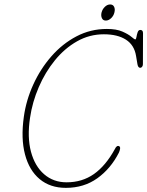

<svg xmlns="http://www.w3.org/2000/svg" viewBox="-20 -848 677 882"><path d="M528 -176Q533 -173 531.5 -164Q530 -155 526 -146.5Q488.5 -73 427 -29Q365.5 15 282.5 15Q210.5 15 162.2 -25.2Q114 -65.5 94.8 -138.8Q75.5 -212 89.5 -311.5Q100 -387.5 132.8 -459.5Q165.5 -531.5 216 -589.2Q266.5 -647 331.2 -681Q396 -715 471 -715Q515 -715 542.2 -703Q569.5 -691 583.5 -679Q597.5 -667 601.5 -667Q605 -667 606.8 -677.8Q608.5 -688.5 612.2 -699.5Q616 -710.5 624.5 -710.5Q637 -710.5 637 -695.5L636.5 -553Q636.5 -546.5 633 -541.5Q629.5 -536.5 624 -536.5Q614.5 -536.5 611.5 -552.5L605 -591Q597 -641 558.5 -665.8Q520 -690.5 457 -690.5Q391 -690.5 334 -658.2Q277 -626 232.2 -571Q187.5 -516 158 -447.5Q128.5 -379 118 -307Q104.5 -218 122.2 -151.2Q140 -84.5 182.8 -47.5Q225.5 -10.5 286 -10.5Q357.5 -10.5 411.5 -48.5Q465.5 -86.5 507.5 -163Q516.5 -182.5 528 -176ZM466 -753.5Q453 -753.5 448 -764.8Q443 -776 446.5 -790.5Q450.5 -806 461.8 -816.8Q473 -827.5 486 -827.5Q499 -827.5 504.2 -816.8Q509.5 -806 505.5 -790.5Q502 -775.5 490.5 -764.5Q479 -753.5 466 -753.5Z"/></svg>

Font: Fraunces144ptSuperSoftThinItalic
Style: Italic
Weight: 100
Italic angle: -16°
Version: Version 1.000;[0bf87f6ff]